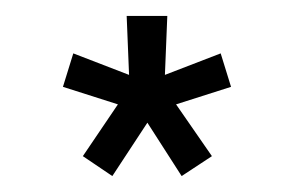

<svg xmlns="http://www.w3.org/2000/svg" viewBox="-20 -734 369 241"><path d="M84 -538 128 -603 59 -625 72 -667 142 -640 139 -714H190L187 -640L257 -667L270 -625L201 -603L246 -538L208 -513L165 -580L121 -513Z"/></svg>

Font: Raleway Medium
Style: Regular
Weight: 500
Designer: Matt McInerney, Pablo Impallari, Rodrigo Fuenzalida
Foundry: Matt McInerney, Pablo Impallari, Rodrigo Fuenzalida
Version: Version 4.026